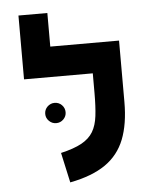

<svg xmlns="http://www.w3.org/2000/svg" viewBox="-53 -778 692 834"><g transform="rotate(-5 293.0 -361.0)"><path d="M484.4 -585.9V-318.4Q484.4 -222.2 458.3 -155.8Q432.1 -89.4 374 -49.3Q315.9 -9.3 219.7 9.3L190.9 -121.6Q248 -134.8 281.7 -153.3Q315.4 -171.9 332 -199.7Q348.6 -227.5 353.5 -268.6Q358.4 -309.6 358.4 -367.2V-454.1H58.6V-732.4H184.6V-585.9ZM181.6 -252.4Q163.6 -252.4 150.4 -265.4Q137.2 -278.3 137.2 -296.4Q137.2 -314.9 150.4 -327.9Q163.6 -340.8 181.6 -340.8Q200.2 -340.8 213.1 -327.9Q226.1 -314.9 226.1 -296.4Q226.1 -278.3 213.1 -265.4Q200.2 -252.4 181.6 -252.4Z"/></g></svg>

Font: Cascadia Code NF
Style: Bold
Weight: 700
Monospace: yes
Designer: Aaron Bell
Foundry: Saja Typeworks
Version: Version 2404.023; ttfautohint (v1.8.4)